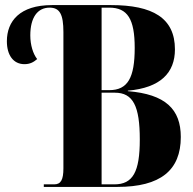

<svg xmlns="http://www.w3.org/2000/svg" viewBox="-20 -734 759 754"><path d="M152 0H441C610 0 690 -65 690 -196C690 -305 630 -364 482 -376V-378C610 -389 667 -448 667 -540C667 -664 579 -714 416 -714H184C58 -714 7 -651 7 -572C7 -518 32 -482 76 -482C98 -482 112 -490 126 -502C110 -522 99 -557 99 -595C99 -665 127 -704 175 -704C215 -704 229 -677 229 -608V-73C229 -28 219 -10 193 -10H152ZM409 -380H379V-704H409C481 -704 509 -659 509 -546C509 -429 482 -380 409 -380ZM429 -10H379V-370H431C503 -370 529 -317 529 -186C529 -59 502 -10 429 -10Z"/></svg>

Font: Noto Serif Display ExtraCondensed ExtraBold
Style: Regular
Weight: 800
Width: 2
Designer: Monotype Design Team
Foundry: Monotype Imaging Inc.
Version: Version 2.009